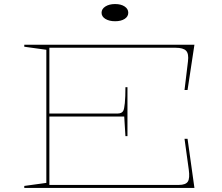

<svg xmlns="http://www.w3.org/2000/svg" viewBox="-20 -929 1096 949"><path d="M100 0V-10L209 -25V-683L100 -698V-708H941L907 -484H892L909 -625Q914 -663 900 -678Q886 -693 847 -693H224V-368H563Q572 -368 579 -371.5Q586 -375 589 -381Q594 -389 597 -419.5Q600 -450 600 -498H610V-256H600L594 -353H224V-15H864Q898 -15 908.5 -31.5Q919 -48 913 -91L892 -243H907L941 0ZM549 -909Q578 -909 596 -897Q614 -885 614 -866Q614 -847 596 -835.5Q578 -824 549 -824Q520 -824 501 -835.5Q482 -847 482 -866Q482 -885 501 -897Q520 -909 549 -909Z"/></svg>

Font: Kalnia Expanded Thin
Style: Regular
Weight: 250
Width: 7
Designer: Frida Medrano
Foundry: Frida Medrano
Version: Version 1.105